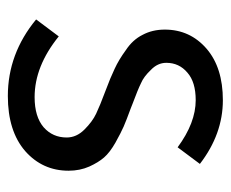

<svg xmlns="http://www.w3.org/2000/svg" viewBox="-70 -514 597 497"><g transform="rotate(90 228.5 -265.5)"><path d="M228.5 12.7Q119.1 12.7 30.3 -60.5L74.2 -119.1Q151.4 -56.6 231.4 -56.6Q282.2 -56.6 309.6 -80.1Q335.9 -103.5 335.9 -139.6Q335.9 -165 315.4 -185.5Q294.9 -206.1 274.4 -215.8Q253.9 -225.6 214.8 -240.2Q180.7 -252.9 158.2 -263.7Q134.8 -274.4 109.4 -293Q83 -310.5 70.3 -335.9Q56.6 -361.3 56.6 -393.6Q56.6 -459 106.4 -502Q155.3 -543.9 239.3 -543.9Q327.1 -543.9 404.3 -484.4L361.3 -426.8Q297.9 -473.6 239.3 -473.6Q192.4 -473.6 168 -452.1Q142.6 -430.7 142.6 -397.5Q142.6 -375 161.1 -357.4Q178.7 -338.9 195.3 -332Q210.9 -324.2 250 -309.6Q256.8 -306.6 259.8 -305.7Q292 -293.9 307.6 -287.1Q323.2 -280.3 349.6 -265.6Q375 -251 387.7 -236.3Q400.4 -221.7 411.1 -198.2Q421.9 -173.8 421.9 -144.5Q421.9 -77.1 371.1 -32.2Q319.3 12.7 228.5 12.7Z"/></g></svg>

Font: Noto Traditional Nushu
Style: Regular
Weight: 400
Designer: LIU Zhao
Foundry: Z&Z Studio
Version: Version 1.001; ttfautohint (v1.8.3) -l 8 -r 50 -G 200 -x 14 